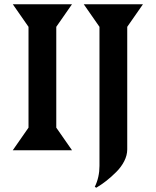

<svg xmlns="http://www.w3.org/2000/svg" viewBox="-20 -705 731 901"><path d="M317.9 0H40L113.8 -106V-579.1L40 -685.1H317.9L244.1 -579.1V-106ZM650.9 -685.1 577.1 -579.1V-3.9Q577.1 23.4 563 51.3Q548.8 79.1 525.1 102.5Q501.5 126 479 143.6Q456.5 161.1 432.1 175.8L424.8 171.9Q446.8 127 446.8 73.2V-579.1L373 -685.1Z"/></svg>

Font: Bluu Next
Style: Bold
Weight: 700
Designer: Jean-Baptiste Morizot, Igor Stepanchenko (Cyrillic)
Foundry: Igor Stepanchenko
Version: Version 1.005